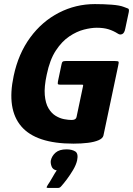

<svg xmlns="http://www.w3.org/2000/svg" viewBox="-20 -698 652 941"><path d="M487 -34Q484 -20 463.5 -11Q443 -2 411 2Q379 6 340 6Q157 6 84.5 -78.5Q12 -163 47 -326Q70 -435 128 -514Q186 -593 268.5 -635.5Q351 -678 445 -678Q488 -678 527.5 -675Q567 -672 587 -664Q602 -659 608 -656Q614 -653 611 -638L594 -558Q590 -536 579 -531Q568 -526 558 -533Q536 -547 512 -554.5Q488 -562 454 -562Q427 -562 391.5 -553Q356 -544 319.5 -519.5Q283 -495 253.5 -450Q224 -405 209 -332Q196 -272 199.5 -232Q203 -192 217.5 -167.5Q232 -143 252.5 -130.5Q273 -118 294 -114Q315 -110 331 -110Q352 -110 355 -124L387 -276Q388 -281 387 -282Q386 -283 381 -283H278Q267 -283 264.5 -285Q262 -287 264 -299L281 -380Q283 -392 287 -395.5Q291 -399 303 -399H542Q559 -399 561 -395.5Q563 -392 559 -375ZM358 88Q353 110 338.5 134.5Q324 159 307.5 181Q291 203 279 216Q273 223 265 223Q252 223 240 223Q228 223 216 223Q208 223 208.5 220Q209 217 215 207Q223 196 236 173Q249 150 258 137Q239 134 233 118Q227 102 229 89Q234 66 252.5 50Q271 34 306 34Q332 34 348.5 44Q365 54 358 88Z"/></svg>

Font: Glory Thin ExtraBold
Style: Italic
Weight: 800
Italic angle: -12°
Version: Version 1.011